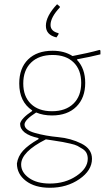

<svg xmlns="http://www.w3.org/2000/svg" viewBox="-20 -696 512 908"><path d="M247 -519Q197 -531 197 -574Q197 -620 250 -676L263 -665V-661Q219 -614 219 -578Q219 -548 257 -539V-535Q256 -532 247 -519ZM229 -456Q284 -456 323 -431Q397 -445 451 -460L455 -457V-439Q408 -427 346 -416L344 -413Q383 -372 383 -304Q383 -233 341 -191.5Q299 -150 226 -150Q184 -150 151 -164Q96 -129 96 -107Q96 -81 146 -67Q196 -53 255.5 -47.5Q315 -42 365 -17Q415 8 415 55Q415 110 355.5 151Q296 192 216 192Q145 192 102.5 159.5Q60 127 60 77Q65 43 89 16.5Q113 -10 162 -38V-43Q75 -62 75 -111Q80 -136 132 -171V-174Q71 -215 71 -301Q71 -374 113 -415Q155 -456 229 -456ZM229 -436Q164 -436 127 -400Q90 -364 90 -301Q90 -240 126 -205Q162 -170 226 -170Q290 -170 327 -205.5Q364 -241 364 -304Q364 -366 328 -401Q292 -436 229 -436ZM80 82Q80 119 117 145.5Q154 172 216 172Q288 172 341.5 136Q395 100 395 55Q395 40 389.5 28.5Q384 17 371 8.5Q358 0 346.5 -6Q335 -12 312 -17Q289 -22 276.5 -24.5Q264 -27 236 -31Q208 -35 197 -37Q80 22 80 82Z"/></svg>

Font: Alegreya Sans SC Thin
Style: Regular
Weight: 100
Designer: Juan Pablo del Peral
Foundry: Huerta Tipografica
Version: Version 2.007